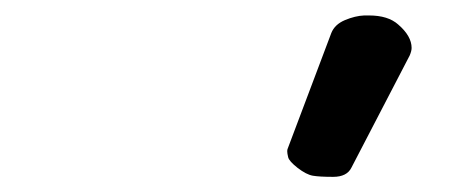

<svg xmlns="http://www.w3.org/2000/svg" viewBox="-20 -801 596 251"><path d="M439.5 -582Q433.6 -569.8 415.5 -569.8Q397.5 -569.8 388.9 -571.3Q380.4 -572.8 369.1 -581.5Q357.9 -590.3 356.7 -595.5Q355.5 -600.6 355.5 -603Q355.5 -605.5 356 -606.4L413.1 -757.8Q417.5 -769 430.9 -774.7Q444.3 -780.3 456.1 -780.8H462.4Q487.3 -780.8 500.5 -769Q518.1 -753.9 518.1 -738.3Q518.1 -734.4 515.6 -728.5Z"/></svg>

Font: Tuffy
Style: BoldItalic
Weight: 700
Italic angle: -12°
Designer: Thatcher Ulrich, Karoly Barta, Michael Everson
Version: Version 001.271